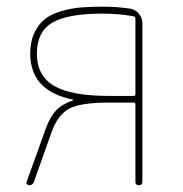

<svg xmlns="http://www.w3.org/2000/svg" viewBox="-20 -547 540 567"><path d="M88.9 -388.7Q88.9 -323.2 139.6 -293.5Q190.4 -263.7 302.7 -263.7H375Q379.9 -263.7 379.9 -268.6V-493.2Q379.9 -497.1 374 -499Q329.1 -506.8 283.2 -506.8Q179.7 -506.8 134.3 -480Q88.9 -453.1 88.9 -388.7ZM66.4 0Q62.5 0 59.6 -2.9Q56.6 -5.9 58.6 -9.8L113.3 -162.1Q127 -201.2 145.5 -220.7Q164.1 -240.2 196.3 -251V-252Q196.3 -252.9 195.3 -252.9Q69.3 -278.3 69.3 -388.7Q69.3 -423.8 81.1 -449.2Q92.8 -474.6 111.3 -489.7Q129.9 -504.9 159.7 -513.7Q189.5 -522.5 217.3 -524.9Q245.1 -527.3 283.2 -527.3Q325.2 -527.3 364.3 -521.5Q378.9 -519.5 389.6 -507.3Q400.4 -495.1 400.4 -478.5V-9.8Q400.4 0 390.1 0Q379.9 0 379.9 -9.8V-239.3Q379.9 -244.1 375 -244.1H302.7Q218.8 -244.1 185.1 -226.6Q151.4 -209 132.8 -158.2L80.1 -9.8Q76.2 0 66.4 0Z"/></svg>

Font: Rounded-X Mgen+ 1mn thin
Style: Regular
Weight: 100
Designer: [Source Han Sans]
Ryoko NISHIZUKA  (kana & ideographs); Paul D. Hunt (Latin, Greek & Cyrillic); Wenlong ZHANG  (bopomofo
Version: Version 1.059.20150602